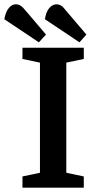

<svg xmlns="http://www.w3.org/2000/svg" viewBox="-62 -869 450 889"><path d="M118 -673 -42 -780Q-36 -814 -21.5 -831.5Q-7 -849 10 -849Q23 -849 33 -843Q43 -837 59 -817L151 -709ZM306 -673 146 -780Q151 -814 166 -831.5Q181 -849 199 -849Q211 -849 221 -843Q231 -837 246 -817L338 -709ZM42 0V-52L123 -69V-579L42 -596V-648H326V-596L245 -579V-69L326 -52V0Z"/></svg>

Font: Faustina SemiBold
Style: Regular
Weight: 600
Designer: Alfonso Garcia
Foundry: http://www.omnibus-type.com
Version: Version 1.200